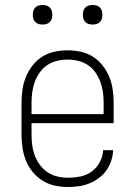

<svg xmlns="http://www.w3.org/2000/svg" viewBox="-20 -739 540 767"><path d="M251 8Q225 8 199 2.5Q173 -3 150.5 -17Q128 -31 111 -51.5Q94 -72 84 -96.5Q74 -121 70 -147.5Q66 -174 66 -200V-330Q66 -356 70 -382.5Q74 -409 84 -433Q94 -457 110.5 -478Q127 -499 149.5 -513Q172 -527 198 -532.5Q224 -538 250 -538Q276 -538 302 -532.5Q328 -527 350.5 -513Q373 -499 389.5 -478Q406 -457 416 -433Q426 -409 430 -382.5Q434 -356 434 -330V-247H106V-200Q106 -179 109 -157.5Q112 -136 119.5 -116.5Q127 -97 140 -79.5Q153 -62 170.5 -50.5Q188 -39 209 -34Q230 -29 251 -29Q276 -29 301 -34Q326 -39 346 -53.5Q366 -68 378.5 -91Q391 -114 392 -139H432Q431 -117 424 -96Q417 -75 404.5 -57.5Q392 -40 374 -27Q356 -14 336 -6Q316 2 294.5 5Q273 8 251 8ZM106 -283H394V-330Q394 -351 391 -372Q388 -393 380.5 -413Q373 -433 360.5 -450.5Q348 -468 330.5 -479.5Q313 -491 292 -496Q271 -501 250 -501Q229 -501 208 -496Q187 -491 169.5 -479.5Q152 -468 139.5 -450.5Q127 -433 119.5 -413Q112 -393 109 -372Q106 -351 106 -330ZM350 -641Q342 -641 334.5 -643Q327 -645 321 -651Q315 -657 313 -664.5Q311 -672 311 -680Q311 -688 313 -695.5Q315 -703 321 -709Q327 -715 334.5 -717Q342 -719 350 -719Q358 -719 365.5 -717Q373 -715 379 -709Q385 -703 387 -695.5Q389 -688 389 -680Q389 -672 387 -664.5Q385 -657 379 -651Q373 -645 365.5 -643Q358 -641 350 -641ZM150 -641Q142 -641 134.5 -643Q127 -645 121 -651Q115 -657 113 -664.5Q111 -672 111 -680Q111 -688 113 -695.5Q115 -703 121 -709Q127 -715 134.5 -717Q142 -719 150 -719Q158 -719 165.5 -717Q173 -715 179 -709Q185 -703 187 -695.5Q189 -688 189 -680Q189 -672 187 -664.5Q185 -657 179 -651Q173 -645 165.5 -643Q158 -641 150 -641Z"/></svg>

Font: Iosevka Slab Extralight
Style: Regular
Weight: 200
Monospace: yes
Designer: Belleve Invis
Foundry: Belleve Invis
Version: Version 11.1.1; ttfautohint (v1.8.3)